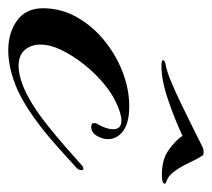

<svg xmlns="http://www.w3.org/2000/svg" viewBox="-50 -459 513 465"><g transform="rotate(90 206.5 -226.5)"><path d="M96 10Q53 10 23.5 -11.5Q-6 -33 -6 -74Q-6 -118 15.5 -156Q37 -194 72 -222.5Q107 -251 148.5 -267Q190 -283 231 -283Q272 -283 291.5 -268Q311 -253 311 -232Q311 -218 303 -204.5Q295 -191 281 -191Q272 -191 272 -198Q272 -203 275 -207Q287 -228 287 -244Q287 -264 266 -264Q249 -264 222 -251Q200 -241 175.5 -220.5Q151 -200 130 -173.5Q109 -147 95.5 -119.5Q82 -92 82 -68Q82 -45 95 -30Q108 -15 134 -15Q151 -15 174.5 -23Q198 -31 227 -49Q251 -64 277.5 -85Q304 -106 329 -128Q354 -150 372 -166Q378 -172 382 -172Q386 -172 386 -167Q386 -160 380 -155Q354 -131 323 -103.5Q292 -76 258.5 -52Q225 -28 193 -13Q141 10 96 10ZM134 -361Q118 -361 120 -365Q120 -370 135 -372Q149 -375 173 -385Q197 -395 226 -409Q255 -423 282 -436.5Q309 -450 329 -460Q334 -463 343 -463Q350 -463 351 -460Q359 -448 368 -428.5Q377 -409 388.5 -393Q400 -377 414 -373Q419 -371 419 -369Q419 -362 397 -362Q361 -362 338 -378Q315 -394 303 -412Q265 -394 217 -377.5Q169 -361 134 -361Z"/></g></svg>

Font: Arizonia
Style: Regular
Weight: 400
Designer: Robert E. Leuschke
Foundry: Robert E. Leuschke
Version: Version 1.010; ttfautohint (v1.8.4.7-5d5b)